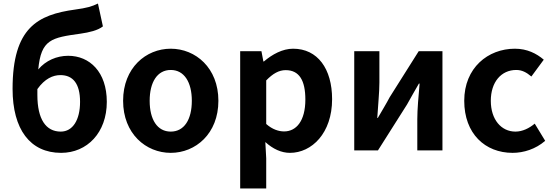

<svg xmlns="http://www.w3.org/2000/svg" viewBox="-20 -849 3124 1084"><path d="M191 -313C191 -325 191 -336 191 -346C233 -405 279 -425 321 -425C391 -425 432 -378 432 -274C432 -172 391 -106 323 -106C239 -106 191 -176 191 -313ZM325 14C472 14 583 -100 583 -274C583 -443 486 -534 365 -534C300 -534 238 -507 196 -457C212 -627 270 -636 435 -659C483 -666 532 -677 561 -700L533 -829C498 -812 470 -804 404 -795C194 -766 51 -694 51 -347C51 -119 150 14 325 14Z M944 14C1084 14 1213 -94 1213 -280C1213 -466 1084 -574 944 -574C804 -574 675 -466 675 -280C675 -94 804 14 944 14ZM944 -106C868 -106 825 -174 825 -280C825 -385 868 -454 944 -454C1020 -454 1063 -385 1063 -280C1063 -174 1020 -106 944 -106Z M1336 215H1483V45L1478 -47C1521 -8 1568 14 1617 14C1740 14 1855 -97 1855 -289C1855 -461 1773 -574 1635 -574C1575 -574 1517 -542 1470 -502H1467L1456 -560H1336ZM1584 -107C1554 -107 1518 -118 1483 -149V-395C1521 -434 1555 -453 1593 -453C1670 -453 1704 -394 1704 -287C1704 -165 1652 -107 1584 -107Z M1980 0H2114L2278 -259C2296 -292 2326 -344 2345 -377H2349C2343 -307 2336 -233 2336 -176V0H2478V-560H2344L2180 -300C2163 -267 2132 -216 2113 -183H2110C2114 -252 2122 -327 2122 -383V-560H1980Z M2874 14C2936 14 3004 -7 3058 -54L2999 -151C2968 -125 2930 -106 2890 -106C2810 -106 2751 -174 2751 -280C2751 -385 2809 -454 2895 -454C2926 -454 2952 -441 2980 -417L3050 -512C3009 -547 2956 -574 2887 -574C2735 -574 2601 -466 2601 -280C2601 -94 2719 14 2874 14Z"/></svg>

Font: Source Han Sans JP
Style: Bold
Weight: 700
Designer: Ryoko NISHIZUKA 西塚涼子 (kana, bopomofo & ideographs); Paul D. Hunt (Latin, Greek & Cyrillic); Sandoll Communications 산돌커뮤니
Foundry: Adobe
Version: Version 2.002;hotconv 1.0.116;makeotfexe 2.5.65601